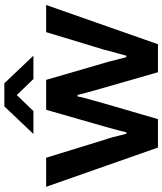

<svg xmlns="http://www.w3.org/2000/svg" viewBox="50 -814 764 905"><g transform="rotate(-90 432.5 -362.0)"><path d="M189 0 4 -527H141L225 -254Q233 -232 238.5 -210Q244 -188 248 -172Q252 -156 254 -149H261Q264 -163 269 -182Q274 -201 279.5 -220.5Q285 -240 289 -255L367 -527H508L587 -255Q591 -244 595.5 -225Q600 -206 605.5 -185.5Q611 -165 615 -149H622Q626 -163 631 -182Q636 -201 641.5 -220Q647 -239 650 -253L733 -527H861L676 0H544L473 -247Q467 -268 460 -292.5Q453 -317 447 -340Q441 -363 437 -379H430Q428 -367 422.5 -346.5Q417 -326 410 -300.5Q403 -275 395 -247L323 0ZM253 -587 383 -724H492L622 -587H512L406 -697H467L361 -587Z"/></g></svg>

Font: Archivo SemiExpanded SemiBold
Style: Regular
Weight: 600
Width: 6
Designer: Hector Gatti
Foundry: Omnibus-Type
Version: Version 2.001